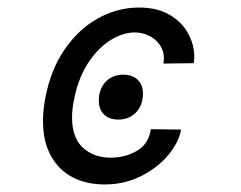

<svg xmlns="http://www.w3.org/2000/svg" viewBox="-20 -520 640 509"><path d="M257.5 -31Q209 -31 172.2 -50.2Q135.5 -69.5 114.8 -107.2Q94 -145 94 -199Q94 -229.5 100.5 -262Q114.5 -335.5 151.5 -389.2Q188.5 -443 240 -471.5Q291.5 -500 348.5 -500Q397.5 -500 430.5 -480.2Q463.5 -460.5 479.2 -430.5Q495 -400.5 495 -370.5Q495 -361 493.5 -352.5L413 -351.5Q414.5 -359 414.5 -366Q414.5 -385 403.8 -400.8Q393 -416.5 375.2 -425.2Q357.5 -434 337 -434Q306.5 -434 274 -414.2Q241.5 -394.5 215.2 -355.5Q189 -316.5 177.5 -262Q171 -233 171 -209Q171 -154.5 200 -128.2Q229 -102 273.5 -102Q311.5 -102 342.8 -120Q374 -138 380 -177.5L460 -176.5Q454.5 -143.5 426.5 -109.5Q398.5 -75.5 354.2 -53.2Q310 -31 257.5 -31ZM242 -253Q242 -284 260 -303Q278 -322 306.5 -322Q331 -322 345 -308.5Q359 -295 359 -272.5Q359 -241.5 340.8 -222.2Q322.5 -203 293.5 -203Q269.5 -203 255.8 -216.5Q242 -230 242 -253Z"/></svg>

Font: JuliaMono Light
Style: Italic
Weight: 300
Italic angle: -9°
Monospace: yes
Designer: cormullion
Foundry: corm
Version: Version 0.054; ttfautohint (v1.8.4)